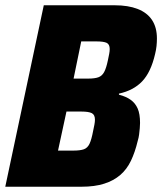

<svg xmlns="http://www.w3.org/2000/svg" viewBox="-21 -708 615 728"><path d="M-1 0 145 -688H414Q465 -688 501 -674Q537 -660 555.5 -632Q574 -604 574 -562Q574 -548 572.5 -533.5Q571 -519 567 -503Q551 -434 518 -399.5Q485 -365 430 -353V-349Q457 -342 474.5 -329.5Q492 -317 501 -296.5Q510 -276 510 -242Q510 -233 509 -222Q508 -211 506.5 -198.5Q505 -186 501 -173Q491 -131 475.5 -98.5Q460 -66 435 -44.5Q410 -23 374 -11.5Q338 0 288 0ZM199 -137H257Q283 -137 297 -142Q311 -147 318.5 -163Q326 -179 332 -211Q335 -225 337 -235.5Q339 -246 339 -254Q339 -273 327 -279Q315 -285 288 -285H231ZM258 -410H314Q338 -410 352 -415Q366 -420 374 -435Q382 -450 388 -479Q391 -493 393 -503.5Q395 -514 395 -522Q395 -540 383.5 -545.5Q372 -551 344 -551H287Z"/></svg>

Font: Saira SemiCondensed ExtraBold
Style: Italic
Weight: 800
Width: 4
Italic angle: -12°
Designer: Hector Gatti with collaboration of the Omnibus-Type team
Foundry: Omnibus-Type
Version: Version 1.101